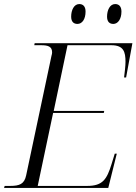

<svg xmlns="http://www.w3.org/2000/svg" viewBox="-34 -927 673 947"><path d="M525 -809C547 -809 565 -832 565 -870C565 -896 552 -907 534 -907C508 -907 494 -877 494 -845C494 -819 507 -809 525 -809ZM348 -809C371 -809 388 -832 388 -870C388 -896 375 -907 357 -907C331 -907 317 -877 317 -845C317 -819 330 -809 348 -809ZM-14 0H500L542 -169H532L516 -117C493 -43 473 -10 396 -10H152L228 -370H478L480 -380H231L299 -704H515C576 -704 585 -671 585 -622C585 -602 581 -569 578 -545H588L619 -714H137L135 -704H169C202 -704 223 -698 223 -669C223 -664 222 -658 220 -652L95 -62C86 -19 62 -10 16 -10H-11Z"/></svg>

Font: Noto Serif Display Light
Style: Italic
Weight: 300
Italic angle: -12°
Designer: Monotype Design Team
Foundry: Monotype Imaging Inc.
Version: Version 2.009